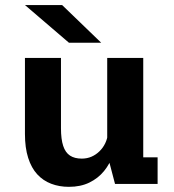

<svg xmlns="http://www.w3.org/2000/svg" viewBox="-20 -730 690 762"><path d="M253.5 11.5Q215 11.5 183 -0.8Q151 -13 127.8 -38.2Q104.5 -63.5 91.8 -103.5Q79 -143.5 79 -198.5V-500H222V-221Q222 -177.5 230.8 -151Q239.5 -124.5 257.8 -112.5Q276 -100.5 304.5 -100.5Q325.5 -100.5 343.2 -108.2Q361 -116 375 -129.8Q389 -143.5 397.5 -161.2Q406 -179 408 -198L439 -183Q439 -148.5 427.5 -114Q416 -79.5 392.8 -51Q369.5 -22.5 334.8 -5.5Q300 11.5 253.5 11.5ZM436.5 0 405.5 -118V-500H548.5V-76.5L526 -105.5H605.5V0ZM253.5 -560.5 79 -710H226.5L381.5 -560.5Z"/></svg>

Font: Trispace Thin SemiBold
Style: Regular
Weight: 600
Version: Version 1.210